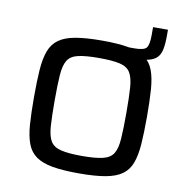

<svg xmlns="http://www.w3.org/2000/svg" viewBox="-72 -673 721 749"><g transform="rotate(10 288.5 -298.0)"><path d="M352.7 -470.6V-510H418.8Q456.6 -510 465.7 -523Q474.8 -536 474.8 -573V-604.2H533.8V-580.5Q533.8 -548.3 529.5 -526.8Q525.2 -505.4 513 -493Q500.7 -480.7 477.9 -475.6Q455.2 -470.6 418.8 -470.6ZM288.4 8Q225.2 8 183.8 0.7Q142.4 -6.6 118.1 -23.9Q93.8 -41.3 82.5 -71.3Q71.2 -101.3 67.9 -146.5Q64.7 -191.7 64.7 -255.1Q64.7 -318.5 67.9 -363.6Q71.2 -408.8 82.5 -438.8Q93.8 -468.8 118.1 -486.1Q142.4 -503.5 183.8 -510.7Q225.2 -518 288.4 -518Q351.5 -518 392.9 -510.7Q434.3 -503.5 458.7 -486.1Q483 -468.8 494.2 -438.8Q505.5 -408.8 508.8 -363.6Q512.1 -318.5 512.1 -255.1Q512.1 -191.7 508.8 -146.5Q505.5 -101.3 494.2 -71.3Q483 -41.3 458.7 -23.9Q434.3 -6.6 392.9 0.7Q351.5 8 288.4 8ZM288.4 -61Q341.7 -61 371.1 -68.1Q400.5 -75.1 412.7 -95.1Q425 -115 427.6 -153.7Q430.3 -192.4 430.3 -255.1Q430.3 -317.8 427.6 -356.4Q425 -395.1 412.7 -415.2Q400.5 -435.4 371.1 -442.2Q341.7 -449 288.4 -449Q235.5 -449 205.9 -442.2Q176.3 -435.4 164 -415.2Q151.8 -395.1 149.1 -356.4Q146.4 -317.8 146.4 -255.1Q146.4 -192.4 149.1 -153.7Q151.8 -115 164 -95.1Q176.3 -75.1 205.9 -68.1Q235.5 -61 288.4 -61Z"/></g></svg>

Font: Saira Thin
Style: Regular
Weight: 100
Designer: Hector Gatti with collaboration of the Omnibus-Type team
Foundry: Omnibus-Type
Version: Version 1.101